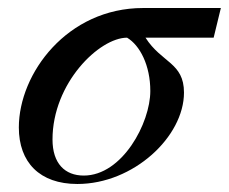

<svg xmlns="http://www.w3.org/2000/svg" viewBox="-20 -448 571 479"><path d="M531 -428H337C148 -428 27 -265 27 -130C27 -43 79 11 173 11C313 11 439 -107 439 -217C439 -292 383 -291 343 -354H513ZM355 -221C355 -141 285 -10 189 -10C142 -10 111 -40 111 -100C111 -241 228 -354 297 -354C329 -335 355 -285 355 -221Z"/></svg>

Font: STIXGeneral
Style: Italic
Weight: 400
Italic angle: -16.33°
Designer: MicroPress Inc., with final additions and corrections provided by Coen Hoffman, Elsevier (retired)
Version: Version 1.1.0